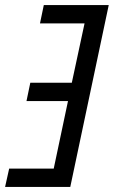

<svg xmlns="http://www.w3.org/2000/svg" viewBox="-44 -734 447 754"><path d="M232 0 383 -714H128L113 -642H288L238 -409H75L60 -337H223L167 -72H-8L-24 0Z"/></svg>

Font: Noto Sans Display Condensed
Style: Italic
Weight: 400
Width: 3
Designer: Monotype Design team
Foundry: Monotype Imaging Inc.
Version: 1.000